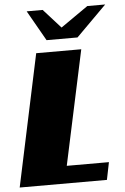

<svg xmlns="http://www.w3.org/2000/svg" viewBox="-57 -880 600 921"><g transform="rotate(-5 242.5 -419.5)"><path d="M135 -635H352L234 -84H437L420 0H0ZM485 -839 339 -693H190L107 -839H184L267 -747L399 -839Z"/></g></svg>

Font: Racing Sans One
Style: Regular
Weight: 400
Designer: Pablo Impallari, Rodrigo Fuenzalida
Foundry: Pablo Impallari, Rodrigo Fuenzalida
Version: Version 1.001; ttfautohint (v0.8) -G 200 -r 50